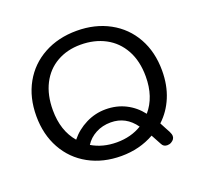

<svg xmlns="http://www.w3.org/2000/svg" viewBox="-129 -854 1085 1039"><g transform="rotate(-20 413.5 -335.0)"><path d="M664 40Q642 40 633 21L601 -38Q516 10 411 10Q306 10 224 -35Q142 -80 96.5 -162Q51 -244 51 -350Q51 -457 96.5 -538.5Q142 -620 224.5 -665Q307 -710 413 -710Q519 -710 601.5 -665Q684 -620 729.5 -538.5Q775 -457 775 -350Q775 -266 747 -198.5Q719 -131 668 -84Q670 -79 687 -48L700 -24Q708 -8 708 3Q708 22 687 34Q677 40 664 40ZM415 -257Q478 -257 529.5 -231Q581 -205 617 -158Q681 -232 681 -350Q681 -439 646 -502.5Q611 -566 549 -599Q487 -632 407 -632Q330 -632 270.5 -598Q211 -564 178.5 -500.5Q146 -437 146 -350Q146 -231 210 -157Q247 -203 301 -230Q355 -257 415 -257ZM557 -106Q504 -181 417 -181Q369 -181 330.5 -160.5Q292 -140 270 -105Q332 -68 413 -68Q495 -68 557 -106Z"/></g></svg>

Font: Kodchasan Medium
Style: Regular
Weight: 500
Designer: Katatrad Aksorn Co.,Ltd.
Foundry: Cadson Demak Co.,Ltd.
Version: Version 1.000; ttfautohint (v1.6)